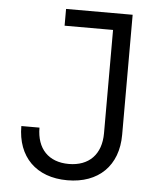

<svg xmlns="http://www.w3.org/2000/svg" viewBox="-53 -776 706 833"><g transform="rotate(5 300.0 -360.0)"><path d="M271 10C407 10 491 -73 491 -207V-730H201V-657H412V-207C412 -115 359 -61 271 -61C183 -61 131 -115 131 -207H52C52 -73 135 10 271 10Z"/></g></svg>

Font: Tekne LDO Light
Style: Regular
Weight: 300
Monospace: yes
Designer: Alessio Laiso, Mario Rullo, Paolo Rosset
Foundry: Alessio Laiso
Version: Version 1.000;hotconv 1.0.109;makeotfexe 2.5.65596